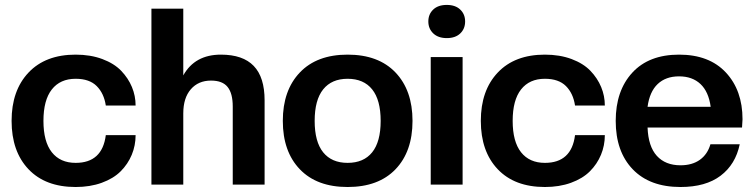

<svg xmlns="http://www.w3.org/2000/svg" viewBox="-20 -747 3052 777"><path d="M286.1 9.8Q163.6 9.8 95.2 -62.3Q26.9 -134.3 26.9 -257.8Q26.9 -380.9 95.5 -453.4Q164.1 -525.9 286.1 -525.9Q346.2 -525.9 394 -508.1Q441.9 -490.2 470.5 -460.4Q499 -430.7 513.9 -394.8Q528.8 -358.9 528.8 -319.8H408.2Q400.9 -369.1 371.3 -398.7Q341.8 -428.2 286.1 -428.2Q223.6 -428.2 189.7 -385Q155.8 -341.8 155.8 -257.8Q155.8 -173.8 189.7 -130.9Q223.6 -87.9 286.1 -87.9Q394 -87.9 408.2 -200.2H528.8Q528.8 -158.2 513.2 -120.6Q497.6 -83 468.3 -53.7Q439 -24.4 391.8 -7.3Q344.7 9.8 286.1 9.8Z M1050.8 0H921.9V-315.9Q921.9 -369.1 901.1 -395Q880.4 -420.9 834 -420.9Q782.7 -420.9 752.2 -385.7Q721.7 -350.6 721.7 -288.1V0H592.8V-711.9H721.7V-441.9Q768.6 -525.9 874 -525.9Q962.9 -525.9 1006.8 -480.2Q1050.8 -434.6 1050.8 -340.8Z M1386.7 9.8Q1262.2 9.8 1193.4 -62Q1124.5 -133.8 1124.5 -257.8Q1124.5 -381.3 1193.4 -453.6Q1262.2 -525.9 1386.7 -525.9Q1511.7 -525.9 1580.6 -453.6Q1649.4 -381.3 1649.4 -257.8Q1649.4 -133.8 1580.6 -62Q1511.7 9.8 1386.7 9.8ZM1386.7 -87.9Q1451.7 -87.9 1486.1 -130.6Q1520.5 -173.3 1520.5 -257.8Q1520.5 -342.3 1486.1 -385.3Q1451.7 -428.2 1386.7 -428.2Q1322.3 -428.2 1287.8 -385.3Q1253.4 -342.3 1253.4 -257.8Q1253.4 -173.3 1287.8 -130.6Q1322.3 -87.9 1386.7 -87.9Z M1852.1 0H1723.1V-516.1H1852.1ZM1788.1 -727.1Q1822.8 -727.1 1842.5 -708.3Q1862.3 -689.5 1862.3 -660.2Q1862.3 -630.4 1842.5 -611.6Q1822.8 -592.8 1788.1 -592.8Q1753.4 -592.8 1733.4 -611.8Q1713.4 -630.9 1713.4 -660.2Q1713.4 -689.5 1733.2 -708.3Q1752.9 -727.1 1788.1 -727.1Z M2185.1 9.8Q2062.5 9.8 1994.1 -62.3Q1925.8 -134.3 1925.8 -257.8Q1925.8 -380.9 1994.4 -453.4Q2063 -525.9 2185.1 -525.9Q2245.1 -525.9 2293 -508.1Q2340.8 -490.2 2369.4 -460.4Q2397.9 -430.7 2412.8 -394.8Q2427.7 -358.9 2427.7 -319.8H2307.1Q2299.8 -369.1 2270.3 -398.7Q2240.7 -428.2 2185.1 -428.2Q2122.6 -428.2 2088.6 -385Q2054.7 -341.8 2054.7 -257.8Q2054.7 -173.8 2088.6 -130.9Q2122.6 -87.9 2185.1 -87.9Q2293 -87.9 2307.1 -200.2H2427.7Q2427.7 -158.2 2412.1 -120.6Q2396.5 -83 2367.2 -53.7Q2337.9 -24.4 2290.8 -7.3Q2243.7 9.8 2185.1 9.8Z M2733.9 9.8Q2609.4 9.8 2540.5 -62Q2471.7 -133.8 2471.7 -257.8Q2471.7 -379.9 2538.8 -452.9Q2606 -525.9 2728 -525.9Q2850.1 -525.9 2917.5 -453.6Q2984.9 -381.3 2984.9 -264.2Q2984.9 -255.4 2982.9 -231H2600.6Q2603.5 -154.3 2638.2 -116.2Q2672.9 -78.1 2733.9 -78.1Q2781.2 -78.1 2812.3 -100.3Q2843.3 -122.6 2855 -163.1H2973.6Q2956.5 -81.5 2896.2 -35.9Q2835.9 9.8 2733.9 9.8ZM2600.6 -314.9H2856Q2847.7 -376 2814.7 -407Q2781.7 -438 2728 -438Q2674.3 -438 2641.6 -407Q2608.9 -376 2600.6 -314.9Z"/></svg>

Font: Creato Display
Style: Bold
Weight: 700
Version: Version 1.000